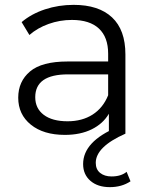

<svg xmlns="http://www.w3.org/2000/svg" viewBox="-20 -550 630 790"><path d="M496 -326V0H428V-82Q404 -41 357.5 -18Q311 5 247 5Q159 5 107 -37Q55 -79 55 -148Q55 -215 103.5 -256Q152 -297 258 -297H425V-329Q425 -397 387 -432.5Q349 -468 276 -468Q226 -468 180 -451.5Q134 -435 101 -406L69 -459Q109 -493 165 -511.5Q221 -530 283 -530Q386 -530 441 -478.5Q496 -427 496 -326ZM425 -158V-244H260Q125 -244 125 -150Q125 -104 160 -77.5Q195 -51 258 -51Q318 -51 361 -78.5Q404 -106 425 -158ZM322 125Q322 32 463 -27L496 0Q374 54 374 120Q374 147 392 161.5Q410 176 439 176Q478 176 501 157L517 196Q481 220 432 220Q382 220 352 194Q322 168 322 125Z"/></svg>

Font: APTA Sans Regular
Style: Regular
Weight: 400
Version: Version 7.200